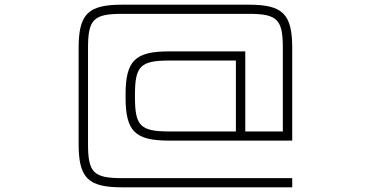

<svg xmlns="http://www.w3.org/2000/svg" viewBox="-20 -759 1580 818"><path d="M499.5 39H1225V0H500.5C378.5 0 355 -23.5 355 -145.5V-554.5C355 -676.5 378.5 -700 500.5 -700H1039.5C1161.5 -700 1185 -676.5 1185 -554.5V-199H1025V-540H699.5C555 -540 515 -500 515 -355.5V-344.5C515 -200 555 -160 699.5 -160H1225V-554.5C1225 -699 1185 -739 1040.5 -739H499.5C355 -739 315 -699 315 -554.5V-145.5C315 -1 355 39 499.5 39ZM555 -344.5V-355.5C555 -477.5 578.5 -501 700.5 -501H985V-199H700.5C578.5 -199 555 -222.5 555 -344.5Z"/></svg>

Font: Melete UltraLight
Style: Regular
Weight: 200
Width: 6
Designer: Sora Sagano
Foundry: DOT COLON
Version: Version 0.200;FEAKit 1.0